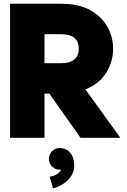

<svg xmlns="http://www.w3.org/2000/svg" viewBox="-20 -743 684 1035"><path d="M34.2 0V-722.7H311Q405.3 -722.7 467 -688Q528.8 -653.3 559.3 -598.1Q589.8 -543 589.8 -480.5Q589.8 -412.1 553 -351.6Q516.1 -291 440.4 -261.2L628.9 0H414.1L246.1 -238.3H219.7V0ZM219.7 -558.6V-402.3H311Q355 -402.3 379.6 -421.4Q404.3 -440.4 404.3 -480.5Q404.3 -521 379.6 -539.8Q355 -558.6 311 -558.6ZM243.7 113.3Q243.7 88.9 260.7 71.8Q277.8 54.7 302.2 54.7Q318.8 54.7 336.9 63.2Q355 71.8 367.4 93.3Q379.9 114.7 379.9 153.8Q379.9 184.6 361.1 210Q342.3 235.4 315.7 251.5Q289.1 267.6 265.6 272L248 209.5Q293.9 202.1 310.1 171.4Q306.2 171.9 302.2 171.9Q277.8 171.9 260.7 154.8Q243.7 137.7 243.7 113.3Z"/></svg>

Font: Giphurs Black
Style: Regular
Weight: 900
Version: Version 0.920; ttfautohint (v1.8.4.7-5d5b)